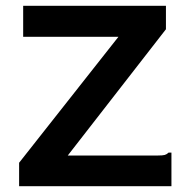

<svg xmlns="http://www.w3.org/2000/svg" viewBox="-20 -643 640 663"><path d="M46 -81 389 -516H60V-623H553V-542L214 -106H525Q542 -106 549 -108Q556 -110 562 -116H572V0H46Z"/></svg>

Font: Inconsolata Expanded ExtraBold
Style: Regular
Weight: 800
Width: 7
Monospace: yes
Designer: Raph Levien, Cyreal, Brenton Simpson
Foundry: Raph Levien, Cyreal, Google
Version: Version 3.001; ttfautohint (v1.8.2.53-6de2)